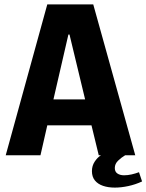

<svg xmlns="http://www.w3.org/2000/svg" viewBox="-20 -706 666 873"><path d="M6 0 195 -686H404L595 0H429L396 -136H195L164 0ZM367 -254 296 -549H291L223 -254ZM502 147Q472 147 448.5 139Q425 131 411.5 114.5Q398 98 398 72Q398 48 410.5 29Q423 10 439 0H549Q532 10 517 24.5Q502 39 502 58Q502 75 514 83Q526 91 544 91Q561 91 578.5 87Q596 83 612 77L626 119Q596 133 563.5 140Q531 147 502 147Z"/></svg>

Font: Chivo Mono Medium
Style: Bold
Weight: 700
Monospace: yes
Version: Version 1.008